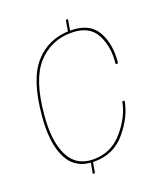

<svg xmlns="http://www.w3.org/2000/svg" viewBox="-132 -777 747 879"><g transform="rotate(-20 242.0 -337.5)"><path d="M283 -633H293.5L303.5 -690H293ZM168 15H178.5L188.5 -42H178ZM195 -35.5Q289.5 -35.5 348 -105.8Q406.5 -176 419.5 -250.5H408Q396 -181 339 -113.8Q282 -46.5 195 -46.5Q110.5 -46.5 75 -119Q39.5 -191.5 51.5 -316Q66 -482.5 131.2 -554.2Q196.5 -626 295 -626Q382.5 -626 415 -565Q447.5 -504 438 -421H449.5Q460 -509 425 -573Q390 -637 295.5 -637Q190 -637 122.5 -562.5Q55 -488 40 -316Q27.5 -185.5 65 -110.5Q102.5 -35.5 195 -35.5Z"/></g></svg>

Font: Anybody UltraCondensed Thin Thin
Style: Italic
Weight: 250
Italic angle: -10°
Version: Version 1.111